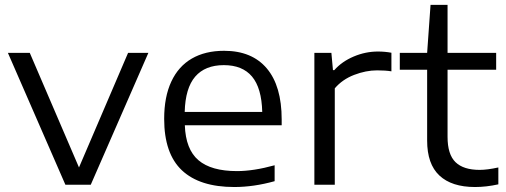

<svg xmlns="http://www.w3.org/2000/svg" viewBox="-20 -760 2082 790"><path d="M507 -542.5H590.5L353.5 0H249L12.5 -542.5H102.5L305 -71Z M1139 -244.5H740.5Q744 -145.5 796.5 -100.8Q849 -56 955 -56Q1023 -56 1110 -80V-14.5Q1024 9.5 944 9.5Q801.5 9.5 728.5 -59.2Q655.5 -128 655.5 -271Q655.5 -361.5 684.8 -424.2Q714 -487 769.2 -519Q824.5 -551 902 -551Q1016.5 -551 1077.8 -478.5Q1139 -406 1139 -268.5ZM740 -299.5H1059Q1056.5 -398 1017 -445Q977.5 -492 901 -492Q824 -492 783.2 -444.8Q742.5 -397.5 740 -299.5Z M1273.5 -542.5H1343.5L1350 -471.5H1355.5Q1387 -507 1435.5 -527.5Q1484 -548 1535 -548Q1563.5 -548 1590.5 -543V-466.5Q1566 -470.5 1531.5 -470.5Q1485.5 -470.5 1437 -451.8Q1388.5 -433 1357.5 -396.5V0H1273.5Z M2030.5 -71V-1.5Q1980.5 9.5 1934.5 9.5Q1838.5 9.5 1788 -37.8Q1737.5 -85 1737.5 -181.5V-473H1625V-542.5H1737.5L1751.5 -740H1821.5V-542.5H2021.5V-473H1821.5V-197Q1821.5 -124.5 1854.2 -92.8Q1887 -61 1953.5 -61Q1985 -61 2030.5 -71Z"/></svg>

Font: Encode Sans Expanded
Style: Regular
Weight: 400
Width: 7
Designer: Multiple Designers
Foundry: Impallari Type
Version: Version 2.000